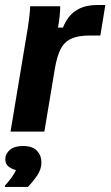

<svg xmlns="http://www.w3.org/2000/svg" viewBox="-22 -525 441 766"><path d="M20 0 83.3 -380Q90 -417.5 94.2 -451.2Q98.3 -485 98.3 -500H218.3Q218.3 -482.5 215.8 -458.8Q213.3 -435 209.2 -415H229.2Q237.5 -436.7 253.3 -457.5Q269.2 -478.3 296.7 -491.7Q324.2 -505 366.7 -505H398.3L378.3 -383.3H336.7Q290 -383.3 262.5 -370.8Q235 -358.3 220 -329.2Q205 -300 196.7 -250L155 0ZM-2.5 220.8V215.8Q9.2 203.3 22.5 185.4Q35.8 167.5 41.7 153.3Q28.3 150.8 13.8 140.8Q-0.8 130.8 -0.8 110Q-0.8 88.3 17.5 72.9Q35.8 57.5 69.2 57.5Q108.3 57.5 125.8 76.7Q143.3 95.8 143.3 122.5Q143.3 150 126.7 174.6Q110 199.2 89.2 220.8Z"/></svg>

Font: Familjen Grotesk GF
Style: Bold Italic
Weight: 700
Designer: Anders Wikstroem, Jonas Baeckman, Matilda Gysing, Kristian Moeller
Foundry: Familjen STHML AB
Version: Version 2.000; Beta; Release 4; Build 6